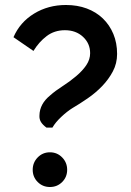

<svg xmlns="http://www.w3.org/2000/svg" viewBox="-20 -739 524 769"><path d="M111 -59Q111 -88 131 -108.5Q151 -129 180 -129Q209 -129 229 -108.5Q249 -88 249 -59Q249 -30 229 -10Q209 10 180 10Q151 10 131 -10Q111 -30 111 -59ZM166 -228Q151 -239 144 -250.5Q137 -262 138 -277Q139 -323 181 -357Q201 -375 230 -393.5Q259 -412 285 -434Q311 -456 326 -478.5Q341 -501 341 -526Q341 -565 312.5 -591.5Q284 -618 240 -618Q198 -618 167 -594.5Q136 -571 114 -535L34 -590Q60 -650 116.5 -684.5Q173 -719 244 -719Q290 -719 327.5 -705Q365 -691 392 -665Q419 -639 434 -603Q449 -567 449 -523Q449 -485 432 -453Q415 -421 389 -394Q363 -367 331 -345Q299 -323 270 -306Q249 -293 225.5 -271Q202 -249 190 -228Z"/></svg>

Font: Rising Sun SemiBold
Style: Regular
Weight: 600
Designer: Matt McInerney, Pablo Impallari, Rodrigo Fuenzalida (Raleway font), Stephen Hutchings (Greek), Cristiano Sobral (main ch
Foundry: The Rising Sun Project Authors
Version: Version 4.327; ttfautohint (v1.8.4.7-5d5b-dirty)